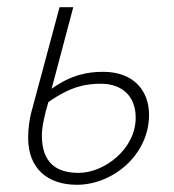

<svg xmlns="http://www.w3.org/2000/svg" viewBox="-20 -500 481 532"><path d="M193 12C293 12 393 -71 393 -182C393 -248 351 -301 266 -301C225 -301 179 -294 123 -254L183 -480H145L66 -186C62 -170 58 -145 58 -118C58 -32 113 12 193 12ZM198 -21C138 -21 96 -47 96 -125C96 -146 102 -177 114 -217C176 -261 219 -268 259 -268C322 -268 356 -230 356 -174C356 -87 269 -21 198 -21Z"/></svg>

Font: Source Sans Pro Light
Style: Italic
Weight: 300
Italic angle: -11°
Designer: Paul D. Hunt
Foundry: Adobe Systems Incorporated
Version: Version 3.006;hotconv 1.0.111;makeotfexe 2.5.65597